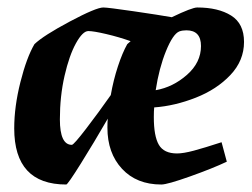

<svg xmlns="http://www.w3.org/2000/svg" viewBox="-20 -484 672 513"><path d="M392 -197Q391 -188 391 -171Q391 -120 404.5 -97Q418 -74 453 -74Q470 -74 498 -81.5Q526 -89 572 -104L586 -52Q548 -34 487.5 -12.5Q427 9 411 9Q345 9 306 -33Q267 -75 267 -143Q267 -159 268 -167Q231 -103 196 -47Q161 9 157 9Q18 9 18 -141Q18 -199 34.5 -264.5Q51 -330 72 -366Q96 -389 166.5 -426.5Q237 -464 256 -464Q268 -464 336.5 -454Q405 -444 439 -438Q493 -464 507 -464Q563 -464 597.5 -442.5Q632 -421 632 -372Q632 -322 595.5 -283.5Q559 -245 503 -223Q447 -201 392 -197ZM396 -243Q442 -251 479.5 -284Q517 -317 517 -361Q517 -403 478 -403Q467 -403 459 -400Q442 -393 423.5 -347.5Q405 -302 396 -243ZM320 -366 329 -374Q298 -385 264 -393Q230 -401 216 -401Q201 -401 183 -368.5Q165 -336 152.5 -281.5Q140 -227 140 -165Q140 -97 172 -97Q177 -97 210 -140Q243 -183 276 -230Q283 -270 295 -306.5Q307 -343 320 -366Z"/></svg>

Font: Grenze SemiBold
Style: Italic
Weight: 600
Italic angle: -10°
Designer: Renata Polastri
Foundry: Omnibus-Type
Version: Version 1.002; ttfautohint (v1.8)